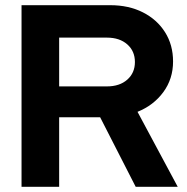

<svg xmlns="http://www.w3.org/2000/svg" viewBox="-20 -720 719 740"><path d="M63 0V-700H405Q476 -700 530.5 -672.5Q585 -645 616 -596Q647 -547 647 -483Q647 -416 609.5 -365Q572 -314 510 -289L665 0H503L366 -268H208V0ZM208 -387H392Q441 -387 470.5 -413Q500 -439 500 -481Q500 -523 470.5 -549Q441 -575 392 -575H208Z"/></svg>

Font: Red Hat Display ExtraBold
Style: Regular
Weight: 800
Designer: Pentagram, MCKL
Foundry: Pentagram, MCKL
Version: Version 1.023